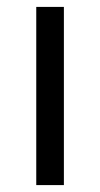

<svg xmlns="http://www.w3.org/2000/svg" viewBox="-20 -536 290 556"><path d="M85 0V-516H165V0Z"/></svg>

Font: IBM Plex Thai
Style: Regular
Weight: 400
Designer: Mike Abbink, Paul van der Laan, Pieter van Rosmalen, Ben Mitchell, Mark Frömberg
Foundry: Bold Monday
Version: Version 1.0